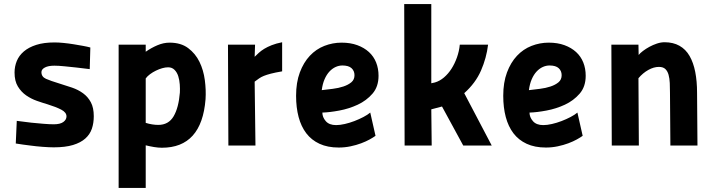

<svg xmlns="http://www.w3.org/2000/svg" viewBox="-20 -720 3536 950"><path d="M424 -378Q390 -382 357 -386Q329 -389 299 -392Q269 -395 249 -395Q219 -395 202 -386Q185 -377 185 -363Q185 -340 207.5 -330Q230 -320 273 -307Q306 -297 336.5 -286.5Q367 -276 391 -258.5Q415 -241 429.5 -214Q444 -187 444 -145Q444 -111 434.5 -83Q425 -55 402 -34.5Q379 -14 341 -2.5Q303 9 246 9Q223 9 190.5 6.5Q158 4 129 0Q95 -4 58 -10L63 -122Q101 -117 135 -113Q164 -110 195 -107.5Q226 -105 246 -105Q278 -105 293.5 -116.5Q309 -128 309 -144Q309 -164 283 -177.5Q257 -191 215 -204Q191 -211 162.5 -221Q134 -231 109.5 -248Q85 -265 68.5 -292Q52 -319 52 -361Q52 -391 63 -418Q74 -445 98 -465.5Q122 -486 159.5 -498Q197 -510 250 -510Q270 -510 295 -507.5Q320 -505 344.5 -501Q369 -497 391 -493Q413 -489 427 -485Z M567 -499H701V-464Q728 -483 758.5 -496Q789 -509 819 -509Q875 -509 911 -482Q947 -455 967 -414Q987 -373 993.5 -323.5Q1000 -274 997 -229Q978 11 781 11Q763 11 742 7.5Q721 4 701 -1V210H567ZM812 -387Q798 -387 782.5 -382.5Q767 -378 751.5 -370.5Q736 -363 722.5 -353Q709 -343 701 -332V-112Q717 -107 733 -104.5Q749 -102 763 -102Q814 -102 839 -144.5Q864 -187 870 -262Q871 -280 869.5 -302Q868 -324 862 -343Q856 -362 843.5 -374.5Q831 -387 812 -387Z M1108 -499H1242L1240 -439Q1249 -448 1260.5 -458.5Q1272 -469 1287.5 -478.5Q1303 -488 1324.5 -496.5Q1346 -505 1376 -511V-367Q1341 -361 1320 -355.5Q1299 -350 1285.5 -344.5Q1272 -339 1262 -332Q1252 -325 1240 -316L1244 0H1110Z M1838 -48Q1827 -40 1809 -30Q1791 -20 1767 -11Q1743 -2 1714.5 4Q1686 10 1656 10Q1601 10 1561 -8.5Q1521 -27 1495.5 -60.5Q1470 -94 1457.5 -141Q1445 -188 1445 -246Q1445 -312 1463.5 -361.5Q1482 -411 1513 -444Q1544 -477 1585 -493Q1626 -509 1670 -509Q1714 -509 1748 -496.5Q1782 -484 1805.5 -462.5Q1829 -441 1841 -411Q1853 -381 1853 -345Q1853 -291 1823 -256.5Q1793 -222 1750 -202Q1707 -182 1659 -173Q1611 -164 1575 -163Q1575 -140 1592 -120.5Q1609 -101 1643 -101Q1662 -101 1686 -106.5Q1710 -112 1733.5 -121Q1757 -130 1778 -141Q1799 -152 1812 -163ZM1674 -396Q1657 -396 1640.5 -388.5Q1624 -381 1610 -366Q1596 -351 1586 -328Q1576 -305 1572 -274Q1598 -277 1626.5 -280.5Q1655 -284 1679 -292Q1703 -300 1718.5 -313Q1734 -326 1734 -348Q1734 -369 1719.5 -382.5Q1705 -396 1674 -396Z M1982 0 1980 -700H2114V-308L2132 -312Q2156 -319 2177 -337Q2198 -355 2214 -380Q2230 -405 2241 -436Q2252 -467 2255 -499H2395Q2387 -433 2360 -371Q2333 -309 2277 -259L2413 0H2272L2167 -193L2114 -179L2116 0Z M2863 -48Q2852 -40 2834 -30Q2816 -20 2792 -11Q2768 -2 2739.5 4Q2711 10 2681 10Q2626 10 2586 -8.5Q2546 -27 2520.5 -60.5Q2495 -94 2482.5 -141Q2470 -188 2470 -246Q2470 -312 2488.5 -361.5Q2507 -411 2538 -444Q2569 -477 2610 -493Q2651 -509 2695 -509Q2739 -509 2773 -496.5Q2807 -484 2830.5 -462.5Q2854 -441 2866 -411Q2878 -381 2878 -345Q2878 -291 2848 -256.5Q2818 -222 2775 -202Q2732 -182 2684 -173Q2636 -164 2600 -163Q2600 -140 2617 -120.5Q2634 -101 2668 -101Q2687 -101 2711 -106.5Q2735 -112 2758.5 -121Q2782 -130 2803 -141Q2824 -152 2837 -163ZM2699 -396Q2682 -396 2665.5 -388.5Q2649 -381 2635 -366Q2621 -351 2611 -328Q2601 -305 2597 -274Q2623 -277 2651.5 -280.5Q2680 -284 2704 -292Q2728 -300 2743.5 -313Q2759 -326 2759 -348Q2759 -369 2744.5 -382.5Q2730 -396 2699 -396Z M3007 0 3005 -499H3139L3140 -448Q3147 -457 3161.5 -468Q3176 -479 3193.5 -488.5Q3211 -498 3230.5 -504.5Q3250 -511 3268 -511Q3311 -511 3342 -493.5Q3373 -476 3392 -443Q3411 -410 3420 -364Q3429 -318 3429 -261L3431 0H3297L3295 -261Q3295 -286 3294 -309Q3293 -332 3288 -350Q3283 -368 3272 -378.5Q3261 -389 3240 -389Q3215 -389 3188 -374Q3161 -359 3139 -333L3141 0Z"/></svg>

Font: Panefresco 999wt
Style: Regular
Weight: 900
Version: Version 1.001